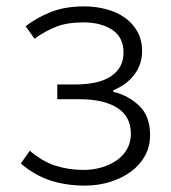

<svg xmlns="http://www.w3.org/2000/svg" viewBox="-20 -567 535 600"><path d="M245 13Q188 13 139 -2.5Q90 -18 45 -56L73 -96Q113 -62 154 -49Q195 -36 241 -36Q271 -36 298 -44Q325 -52 345.5 -66.5Q366 -81 377.5 -102Q389 -123 389 -149Q389 -203 346.5 -230Q304 -257 228 -257H159V-303H214Q290 -303 328 -329.5Q366 -356 366 -402Q366 -451 330.5 -474Q295 -497 241 -497Q190 -497 155.5 -483.5Q121 -470 88 -446L60 -485Q95 -512 139 -529.5Q183 -547 243 -547Q280 -547 313 -538Q346 -529 370.5 -511.5Q395 -494 409.5 -468Q424 -442 424 -407Q424 -366 400 -334Q376 -302 334 -285V-280Q381 -269 415 -236.5Q449 -204 449 -145Q449 -109 433 -80Q417 -51 389 -30.5Q361 -10 324 1.5Q287 13 245 13Z"/></svg>

Font: Kinto Sans Light
Style: Regular
Weight: 300
Designer: Authors: Ryoko NISHIZUKA  (kana & ideographs); Paul D. Hunt (Latin, Greek & Cyrillic); Wenlong ZHANG  (bopomofo); Sandol
Foundry: Adobe Systems Incorporated, ookami Inc.
Version: Version 0.001